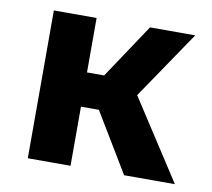

<svg xmlns="http://www.w3.org/2000/svg" viewBox="-63 -575 713 646"><g transform="rotate(10 294.0 -252.5)"><path d="M400 0 240 -265.5 399.5 -505H554L396.5 -273L573.5 0ZM71 0V-505H217V-319H370V-202H217V0Z"/></g></svg>

Font: Geologica Roman SemiBold
Style: Regular
Weight: 600
Designer: Sindre Bremnes, Frode Helland
Foundry: Monokrom Skriftforlag AS
Version: Version 1.010;gftools[0.9.28]